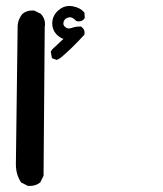

<svg xmlns="http://www.w3.org/2000/svg" viewBox="-20 -445 540 637"><path d="M32.7 100.1 38.6 -361.8Q40.5 -380.9 53.7 -398.4Q67.4 -410.2 86.9 -410.2Q89.8 -410.2 94.2 -409.7L115.7 -398.9Q129.4 -384.3 129.4 -364.7Q129.4 -359.9 128.4 -355L124.5 138.2L113.8 159.7L112.8 160.6Q98.6 171.9 79.1 171.9Q76.2 171.9 71.8 171.4L49.8 160.2L49.3 159.2Q32.7 133.3 32.7 100.1ZM153.3 -367.2Q153.3 -393.6 174.8 -411.6Q190.4 -425.3 210.4 -425.3Q215.3 -425.3 220.7 -424.3Q246.1 -419.9 259.3 -403.8L260.3 -402.3L261.2 -385.3Q258.8 -381.8 257.3 -380.4Q251 -374 242.2 -374Q238.8 -374 233.4 -375Q226.1 -382.8 220.9 -385.3Q215.8 -387.7 211.9 -387.7Q211.4 -387.7 210.4 -387.7Q196.3 -385.7 191.9 -375Q190.4 -371.1 190.4 -368.4Q190.4 -365.7 190.4 -364.7Q190.4 -363.8 190.9 -362.8Q191.4 -361.8 191.9 -360.8Q192.9 -358.4 195.3 -356.4L198.2 -354Q202.6 -350.6 207.5 -350.6Q212.4 -350.6 217.3 -352.1Q230.5 -356.9 242.7 -356.9Q245.1 -356.9 249 -356.9Q252.4 -354.5 253.9 -352.5Q260.7 -345.7 260.7 -336.9Q260.7 -334 259.8 -329.6Q232.9 -300.8 220.9 -289.3Q209 -277.8 204.1 -273.4Q194.8 -264.6 185.5 -256.8Q176.3 -249 169.9 -247.1L168 -246.1L152.3 -252L148.4 -273.4L152.8 -280.8L190.4 -315.9Q177.7 -320.3 167 -331.5Q153.3 -346.2 153.3 -367.2Z"/></svg>

Font: Bakudai
Style: Medium
Weight: 500
Version: Version 1.48